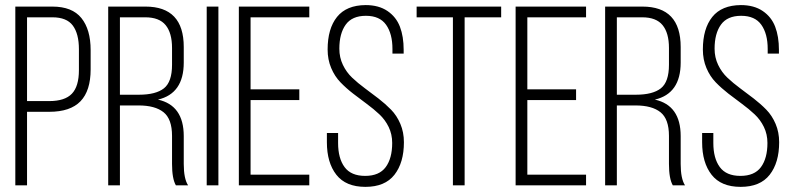

<svg xmlns="http://www.w3.org/2000/svg" viewBox="-20 -726 3105 752"><path d="M40 0V-700.2H185.1Q262.7 -700.2 298.8 -655.3Q335 -610.4 335 -529.8V-454.1Q335 -370.6 295.2 -329.3Q255.4 -288.1 172.9 -288.1H85.9V0ZM85.9 -330.1H172.9Q233.9 -330.1 261.5 -358.9Q289.1 -387.7 289.1 -451.2V-533.2Q289.1 -593.8 265.1 -626Q241.2 -658.2 185.1 -658.2H85.9Z M403.8 0V-700.2H549.8Q699.7 -700.2 699.7 -542V-481Q699.7 -359.4 598.6 -335.9Q699.7 -313.5 699.7 -192.9V-84Q699.7 -25.9 716.8 0H668.9Q653.8 -25.9 653.8 -84V-193.8Q653.8 -259.8 620.6 -286.4Q587.4 -313 522.9 -313H449.7V0ZM449.7 -355H523.9Q590.3 -355 622.1 -380.1Q653.8 -405.3 653.8 -472.2V-538.1Q653.8 -596.7 628.9 -627.4Q604 -658.2 548.8 -658.2H449.7Z M789.6 0V-700.2H835.4V0Z M915.5 0V-700.2H1191.4V-658.2H961.4V-376H1152.3V-334H961.4V-42H1191.4V0Z M1260.3 -168.9V-205.1H1304.2V-166Q1304.2 -106 1329.6 -71.5Q1355 -37.1 1410.2 -37.1Q1465.3 -37.1 1490.7 -71.5Q1516.1 -106 1516.1 -166Q1516.1 -200.2 1502.2 -228.8Q1488.3 -257.3 1465.8 -278.3Q1443.4 -299.3 1416.5 -319.1Q1389.6 -338.9 1362.8 -359.6Q1335.9 -380.4 1313.5 -403.6Q1291 -426.8 1277.1 -459.7Q1263.2 -492.7 1263.2 -532.2Q1263.2 -613.8 1300 -659.7Q1336.9 -705.6 1412.1 -706.1Q1463.4 -706.1 1497.6 -682.9Q1531.7 -659.7 1546.4 -621.3Q1561 -583 1561 -530.8V-516.1H1517.1V-534.2Q1517.1 -593.8 1492.2 -628.9Q1467.3 -664.1 1413.1 -664.1Q1358.9 -664.1 1334 -629.4Q1309.1 -594.7 1309.1 -535.2Q1309.1 -501 1323 -471.9Q1336.9 -442.9 1359.4 -421.6Q1381.8 -400.4 1408.7 -380.6Q1435.5 -360.8 1462.4 -340.1Q1489.3 -319.3 1511.7 -296.4Q1534.2 -273.4 1548.1 -240.7Q1562 -208 1562 -168.9Q1562 -88.9 1524.9 -41.5Q1487.8 5.9 1411.1 5.9Q1334.5 5.9 1297.4 -41.5Q1260.3 -88.9 1260.3 -168.9Z M1611.8 -658.2V-700.2H1942.9V-658.2H1799.8V0H1753.9V-658.2Z M1999.5 0V-700.2H2275.4V-658.2H2045.4V-376H2236.3V-334H2045.4V-42H2275.4V0Z M2350.1 0V-700.2H2496.1Q2646 -700.2 2646 -542V-481Q2646 -359.4 2544.9 -335.9Q2646 -313.5 2646 -192.9V-84Q2646 -25.9 2663.1 0H2615.2Q2600.1 -25.9 2600.1 -84V-193.8Q2600.1 -259.8 2566.9 -286.4Q2533.7 -313 2469.2 -313H2396V0ZM2396 -355H2470.2Q2536.6 -355 2568.4 -380.1Q2600.1 -405.3 2600.1 -472.2V-538.1Q2600.1 -596.7 2575.2 -627.4Q2550.3 -658.2 2495.1 -658.2H2396Z M2730 -168.9V-205.1H2773.9V-166Q2773.9 -106 2799.3 -71.5Q2824.7 -37.1 2879.9 -37.1Q2935.1 -37.1 2960.4 -71.5Q2985.8 -106 2985.8 -166Q2985.8 -200.2 2971.9 -228.8Q2958 -257.3 2935.5 -278.3Q2913.1 -299.3 2886.2 -319.1Q2859.4 -338.9 2832.5 -359.6Q2805.7 -380.4 2783.2 -403.6Q2760.7 -426.8 2746.8 -459.7Q2732.9 -492.7 2732.9 -532.2Q2732.9 -613.8 2769.8 -659.7Q2806.6 -705.6 2881.8 -706.1Q2933.1 -706.1 2967.3 -682.9Q3001.5 -659.7 3016.1 -621.3Q3030.8 -583 3030.8 -530.8V-516.1H2986.8V-534.2Q2986.8 -593.8 2961.9 -628.9Q2937 -664.1 2882.8 -664.1Q2828.6 -664.1 2803.7 -629.4Q2778.8 -594.7 2778.8 -535.2Q2778.8 -501 2792.7 -471.9Q2806.6 -442.9 2829.1 -421.6Q2851.6 -400.4 2878.4 -380.6Q2905.3 -360.8 2932.1 -340.1Q2959 -319.3 2981.4 -296.4Q3003.9 -273.4 3017.8 -240.7Q3031.7 -208 3031.7 -168.9Q3031.7 -88.9 2994.6 -41.5Q2957.5 5.9 2880.9 5.9Q2804.2 5.9 2767.1 -41.5Q2730 -88.9 2730 -168.9Z"/></svg>

Font: Bebas Neue Book
Style: Regular
Weight: 400
Designer: Ryoichi Tsunekawa
Foundry: Ryoichi Tsunekawa
Version: Version 001.003